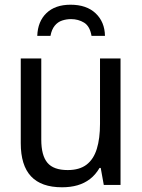

<svg xmlns="http://www.w3.org/2000/svg" viewBox="-20 -784 603 814"><path d="M243 10Q155 10 111.5 -36.5Q68 -83 68 -177V-536H155V-192Q155 -125 181 -94Q207 -63 267 -63Q317 -63 347 -86Q377 -109 390.5 -153Q404 -197 404 -259V-536H491V0H420L407 -72H402Q385 -43 361.5 -25Q338 -7 308.5 1.5Q279 10 243 10ZM279 -764Q347 -764 385.5 -727.5Q424 -691 425 -632H368Q361 -673 336.5 -688Q312 -703 281 -703Q262 -703 243.5 -697Q225 -691 212 -675Q199 -659 194 -632H138Q140 -693 177 -728.5Q214 -764 279 -764Z"/></svg>

Font: Noto Sans Mono SemiCondensed
Style: Regular
Weight: 400
Width: 4
Designer: Monotype Design Team
Foundry: Monotype Imaging Inc.
Version: Version 2.010